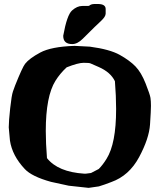

<svg xmlns="http://www.w3.org/2000/svg" viewBox="-20 -911 797 952"><path d="M338.4 -692.4Q293.5 -692.4 293.5 -733V-733.9Q312 -836.6 337.2 -859Q362.3 -881.4 387.2 -881.4Q412.1 -881.4 421.4 -881.8Q429.7 -890.7 448.2 -891.2H464.8Q503.9 -891.2 503.9 -866.4V-843.6Q503.9 -828.6 481.2 -807.4Q458.5 -786.2 449 -776.9Q439.5 -767.5 428.7 -756.8Q407.2 -735.8 390.1 -718.6Q363.8 -692.4 338.4 -692.4ZM508.3 -123.5Q555.7 -199.2 555.7 -368.7Q555.7 -370.6 555.7 -372.1Q555.7 -434.1 549.8 -508.3Q528.3 -553.2 468.8 -579.1Q434.6 -593.8 428.5 -596.7Q422.4 -599.6 394.8 -599.6Q367.2 -599.6 310.5 -577.1Q277.3 -546.4 254.9 -510.3Q207 -433.6 207 -261.7Q207 -200.7 212.9 -127Q267.6 -58.1 398.4 -49.8Q401.9 -49.8 404.8 -49.8L431.2 -53.2Q450.2 -63.5 469.7 -73.2Q489.7 -93.3 508.3 -123.5ZM320.8 9.8 232.9 -9.3Q137.7 -35.6 103 -72.8Q40.5 -139.2 29.3 -214.4L23.4 -279.3V-279.8Q23.4 -309.6 30.5 -374.3Q37.6 -439 44.2 -457.5Q50.8 -476.1 55.2 -487.8Q91.3 -578.1 104.5 -594.7Q125 -621.1 179.4 -650.4Q233.9 -679.7 349.6 -683.6L424.8 -679.7H425.3Q524.4 -666.5 573.7 -638.9Q623 -611.3 651.6 -581.8Q680.2 -552.2 701.9 -497.3Q723.6 -442.4 726.1 -425.8Q728.5 -409.2 728.5 -386.5Q728.5 -363.8 723.9 -293.9Q719.2 -224.1 669.7 -131.8Q620.1 -39.6 531.7 -8.3Q498 4.9 470.2 13.2L419.4 20.5Z"/></svg>

Font: Drukaatie burti
Style: Heavy
Weight: 800
Version: Version 0.14